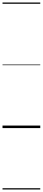

<svg xmlns="http://www.w3.org/2000/svg" viewBox="-20 -1018 340 1526"><path d="M0 478H300V488H0ZM0 -20H300V0H0ZM0 -505H300V-500H0ZM0 -998H300V-988H0Z"/></svg>

Font: Playwrite AU SA Guides
Style: Regular
Weight: 400
Designer: Veronika Burian, José Scaglione
Foundry: TypeTogether
Version: Version 1.003